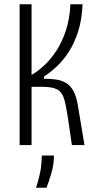

<svg xmlns="http://www.w3.org/2000/svg" viewBox="-20 -680 461 900"><path d="M72 0V-660H128V-329Q157 -345 188 -374Q219 -403 245.5 -444Q272 -485 289.5 -539Q307 -593 310 -660H367Q364 -587 346 -531.5Q328 -476 301.5 -435.5Q275 -395 244.5 -367Q214 -339 186 -321V-311Q218 -311 244 -307Q270 -303 290.5 -290.5Q311 -278 324.5 -253Q338 -228 345 -186L376 0H317L298 -129Q290 -185 280.5 -216.5Q271 -248 248.5 -260.5Q226 -273 179 -273H128V0ZM149 200Q168 139 172 106Q176 73 176 49H233Q233 91 220.5 133Q208 175 198 200Z"/></svg>

Font: Bricolage Grotesque 24pt Condensed ExtraLight
Style: Regular
Weight: 250
Width: 3
Designer: Mathieu Triay
Foundry: Atelier Triay
Version: Version 1.001;gftools[0.9.33.dev8+g029e19f]